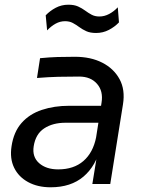

<svg xmlns="http://www.w3.org/2000/svg" viewBox="-20 -781 615 815"><path d="M448 0H372L398 -160H382L411 -345Q419 -394 392 -425Q365 -456 316 -456Q267 -456 227 -455Q187 -454 137 -450L150 -534Q191 -538 224 -539Q257 -540 298 -540Q365 -540 414 -515Q463 -490 487.5 -445Q512 -400 502 -338ZM195 14Q140 14 99.5 -8Q59 -30 40 -69Q21 -108 29 -160Q38 -221 71.5 -259Q105 -297 157.5 -314.5Q210 -332 274 -332H419L407 -260H258Q204 -260 167.5 -236Q131 -212 123 -160Q116 -115 146 -88.5Q176 -62 227 -62Q293 -62 334 -97.5Q375 -133 388 -198L408 -160Q388 -77 334.5 -31.5Q281 14 195 14ZM388 -641Q363 -641 346.5 -648.5Q330 -656 316.5 -666Q303 -676 289 -683.5Q275 -691 256 -691Q235 -691 216 -680.5Q197 -670 180 -652L174 -716Q192 -735 216.5 -748Q241 -761 270 -761Q295 -761 311.5 -753.5Q328 -746 341.5 -736Q355 -726 369 -718.5Q383 -711 402 -711Q423 -711 443 -721.5Q463 -732 480 -750L485 -686Q467 -667 442 -654Q417 -641 388 -641Z"/></svg>

Font: Sora Variable Italic
Style: Regular
Weight: 400
Designer: Jonathan Barnbrook, Julián Moncada
Foundry: Barnbrook Fonts
Version: Version 2.000